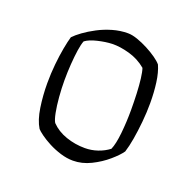

<svg xmlns="http://www.w3.org/2000/svg" viewBox="-104 -665 784 773"><g transform="rotate(20 288.5 -279.0)"><path d="M284 0Q258 0 230.5 -8.5Q203 -17 179 -29.5Q155 -42 138 -54.5Q121 -67 115 -74Q96 -105 88.5 -155.5Q81 -206 81 -258Q81 -300 85 -339.5Q89 -379 95 -411.5Q101 -444 107 -464Q119 -477 141 -493Q163 -509 191.5 -524Q220 -539 252.5 -548.5Q285 -558 318 -558Q336 -558 359 -550Q382 -542 405 -530Q428 -518 446.5 -505Q465 -492 474 -481Q487 -452 492.5 -411Q498 -370 498 -324Q498 -284 494 -243Q490 -202 484 -167Q478 -132 470 -107Q457 -88 427.5 -62.5Q398 -37 360.5 -18.5Q323 0 284 0ZM312 -64Q340 -64 366.5 -73Q393 -82 414 -98Q425 -123 430 -172Q435 -221 435 -272Q435 -307 433.5 -342Q432 -377 428.5 -405Q425 -433 420 -447Q388 -474 347 -485.5Q306 -497 273 -496Q245 -495 211.5 -487Q178 -479 161 -466Q155 -451 151 -424Q147 -397 144.5 -362.5Q142 -328 142 -292Q142 -258 145 -221.5Q148 -185 153.5 -157Q159 -129 166 -118Q192 -91 231 -77.5Q270 -64 312 -64Z"/></g></svg>

Font: Texturina 12pt Thin
Style: Regular
Weight: 250
Designer: Guillermo Torres Carreño
Foundry: Omnibus-Type
Version: Version 1.002